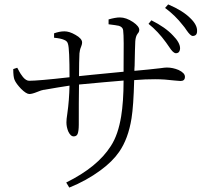

<svg xmlns="http://www.w3.org/2000/svg" viewBox="-20 -815 916 870"><path d="M294 35C346 14 393 -12 435 -43C472 -70 500 -98 520 -127C547 -166 566 -216 576 -279C582 -316 586 -374 588 -452C623 -455 655 -456 683 -456C711 -456 741 -454 773 -450C785 -449 793 -448 798 -448C811 -448 818 -454 818 -467C818 -479 808 -489 789 -498C772 -505 755 -509 736 -509C730 -509 720 -508 707 -506C674 -502 634 -498 589 -494C589 -499 589 -506 590 -517C591 -572 592 -609 593 -628C594 -642 597 -654 604 -663C609 -668 611 -674 611 -680C611 -690 602 -702 583 -715C562 -729 542 -736 523 -736C510 -736 493 -733 472 -727V-705C495 -702 511 -700 519 -698C531 -694 537 -687 538 -678C541 -655 541 -599 540 -508C540 -500 540 -494 540 -490C510 -487 462 -482 396 -476C369 -473 350 -471 338 -470C338 -516 339 -550 340 -573C341 -583 343 -593 347 -602C350 -609 352 -616 352 -623C352 -634 342 -646 322 -657C303 -668 287 -673 272 -673C257 -673 242 -670 225 -664V-644C246 -642 260 -639 269 -635C280 -631 286 -625 288 -616C293 -601 295 -550 295 -465C199 -454 138 -449 112 -449C103 -449 93 -455 84 -466C78 -473 70 -485 61 -503C60 -505 59 -507 58 -508L40 -502C40 -478 42 -462 46 -453C51 -441 61 -428 75 -413C91 -397 104 -389 113 -389C121 -389 133 -392 150 -399C162 -404 171 -407 178 -408H180C224 -416 262 -422 295 -427C294 -383 291 -341 285 -300C282 -282 281 -269 281 -260C281 -246 284 -233 289 -220C296 -205 304 -197 314 -197C323 -197 329 -201 332 -209C335 -217 337 -231 337 -250C337 -319 337 -380 338 -432C423 -440 490 -446 540 -450C540 -385 536 -331 529 -288C520 -233 505 -188 482 -153C442 -90 375 -35 280 12ZM796 -596C796 -613 785 -633 764 -654C741 -679 708 -702 666 -723L653 -707C682 -684 708 -656 732 -623C735 -618 740 -612 746 -603C758 -584 768 -575 775 -574C788 -573 795 -580 796 -596ZM852 -652C866 -652 873 -659 873 -674C874 -693 863 -713 842 -733C820 -755 787 -776 742 -795L728 -779C758 -757 785 -731 809 -700C814 -695 819 -687 826 -677C837 -661 846 -653 852 -652Z"/></svg>

Font: AllPunType Light
Style: Regular
Weight: 300
Version: 1.0